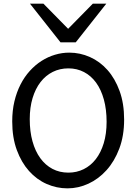

<svg xmlns="http://www.w3.org/2000/svg" viewBox="-20 -1011 753 1043"><path d="M654.3 -361.3Q654.3 -273.4 628.2 -204.1Q602.1 -134.8 558.8 -86.7Q515.6 -38.6 460.4 -13.2Q405.3 12.2 346.7 12.2Q287.6 12.2 233.4 -11.7Q179.2 -35.6 137.7 -82Q96.2 -128.4 71.3 -196Q46.4 -263.7 46.4 -351.6Q46.4 -410.2 58.3 -460.4Q70.3 -510.7 91.6 -552.2Q112.8 -593.8 142.1 -626Q171.4 -658.2 205.8 -680.2Q240.2 -702.1 278.6 -713.6Q316.9 -725.1 356.4 -725.1Q414.6 -725.1 468.5 -701.2Q522.5 -677.2 563.7 -630.9Q605 -584.5 629.6 -516.8Q654.3 -449.2 654.3 -361.3ZM559.1 -349.1Q559.1 -416.5 544.2 -470.5Q529.3 -524.4 502 -562Q474.6 -599.6 436.3 -619.6Q397.9 -639.6 351.6 -639.6Q305.2 -639.6 266.6 -620.4Q228 -601.1 200.2 -565.2Q172.4 -529.3 157 -478.3Q141.6 -427.2 141.6 -363.8Q141.6 -296.9 156.5 -243.2Q171.4 -189.5 199 -151.6Q226.6 -113.8 265.1 -93.5Q303.7 -73.2 351.6 -73.2Q396.5 -73.2 434.6 -92Q472.7 -110.8 500.2 -146.2Q527.8 -181.6 543.5 -232.9Q559.1 -284.2 559.1 -349.1ZM215.8 -991.2 350.1 -854.5 484.4 -991.2H557.6L391.6 -781.2H308.6L142.6 -991.2Z"/></svg>

Font: Andika
Style: Regular
Weight: 400
Designer: Victor Gaultney, Annie Olsen, Julie Remington, Don Collingsworth, Eric Hays
Foundry: SIL International
Version: Version 1.001